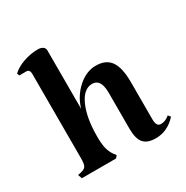

<svg xmlns="http://www.w3.org/2000/svg" viewBox="-123 -593 681 704"><g transform="rotate(-30 217.5 -240.5)"><path d="M383 -27Q402 -27 420 -42L428 -32Q391 9 341 9Q305 9 289.5 -9.5Q274 -28 274 -70V-223Q274 -281 237 -281Q201 -281 179 -232Q157 -183 157 -104Q157 -73 161.5 -54.5Q166 -36 177 -20L185 -10L177 0H32L26 -17L40 -20Q56 -24 61 -32.5Q66 -41 66 -66V-423Q66 -431 62.5 -436Q59 -441 53 -441H22L18 -451Q37 -469 67.5 -479.5Q98 -490 128 -490Q141 -490 149 -484.5Q157 -479 157 -469V-222Q171 -269 206.5 -300.5Q242 -332 282 -332Q325 -332 344.5 -304Q364 -276 364 -215V-57Q364 -27 383 -27Z"/></g></svg>

Font: Katibeh
Style: Regular
Weight: 400
Designer: Arabic design by Kourosh Beigpour, Latin design by Eduardo Tunni, engineering by Lasse Fister
Version: Version 1.0010g